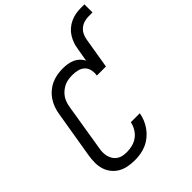

<svg xmlns="http://www.w3.org/2000/svg" viewBox="-255 -1086 1243 1243"><g transform="rotate(-45 366.5 -464.5)"><path d="M252 8Q221 8 191 2.5Q161 -3 136 -17Q111 -31 92.5 -53.5Q74 -76 65 -104Q56 -132 56 -163Q56 -194 61 -225L115 -550Q119 -576 128 -601.5Q137 -627 152.5 -650.5Q168 -674 189.5 -692.5Q211 -711 236 -722.5Q261 -734 288 -738.5Q315 -743 340 -743Q363 -743 384.5 -739.5Q406 -736 425 -727.5Q444 -719 459 -704.5Q474 -690 483 -672L499 -764Q502 -787 510 -809.5Q518 -832 531 -853Q544 -874 563 -890.5Q582 -907 604.5 -917.5Q627 -928 650.5 -932.5Q674 -937 697 -937H733V-863H697Q677 -863 656.5 -857Q636 -851 619.5 -837Q603 -823 594 -803.5Q585 -784 582 -764L547 -554H464Q468 -578 463 -602Q458 -626 442 -641.5Q426 -657 403 -663Q380 -669 355 -669Q337 -669 318.5 -666.5Q300 -664 282.5 -656Q265 -648 249.5 -635.5Q234 -623 223 -607.5Q212 -592 205.5 -574Q199 -556 196 -538L143 -213Q139 -194 139 -175Q139 -156 143.5 -139Q148 -122 158 -107Q168 -92 182.5 -82.5Q197 -73 215 -69.5Q233 -66 252 -66Q277 -66 303 -72.5Q329 -79 351 -95.5Q373 -112 387 -136Q401 -160 406 -185H488Q484 -159 473 -133Q462 -107 445.5 -84Q429 -61 406.5 -42.5Q384 -24 358 -12.5Q332 -1 305 3.5Q278 8 252 8Z"/></g></svg>

Font: Iosevka SS04 Extended Oblique
Style: Regular
Weight: 400
Width: 7
Italic angle: -9°
Monospace: yes
Designer: Belleve Invis
Foundry: Belleve Invis
Version: Version 19.0.0; ttfautohint (v1.8.4)